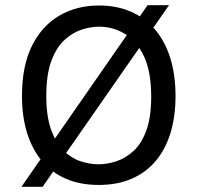

<svg xmlns="http://www.w3.org/2000/svg" viewBox="-20 -697 752 734"><path d="M62 17 544 -677H626L143 17ZM358 10Q286 10 231 -14Q176 -38 139 -83Q102 -128 83 -190.5Q64 -253 64 -330Q64 -445 102 -521.5Q140 -598 206.5 -637Q273 -676 359 -676Q425 -676 479 -653Q533 -630 571.5 -585.5Q610 -541 630.5 -476.5Q651 -412 651 -330Q651 -252 632 -189.5Q613 -127 576 -82.5Q539 -38 484 -14Q429 10 358 10ZM357 -69Q389 -69 423.5 -80Q458 -91 489 -118.5Q520 -146 539 -197Q558 -248 558 -328Q558 -423 530.5 -481.5Q503 -540 457.5 -567.5Q412 -595 359 -595Q329 -595 294.5 -584.5Q260 -574 228.5 -546Q197 -518 177 -466Q157 -414 157 -330Q157 -253 175 -202.5Q193 -152 222 -122.5Q251 -93 286.5 -81Q322 -69 357 -69Z"/></svg>

Font: Bricolage Grotesque 48pt Condensed ExtraBold
Style: Regular
Weight: 400
Version: Version 1.000;gftools[0.9.30]